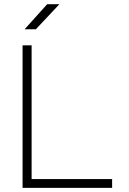

<svg xmlns="http://www.w3.org/2000/svg" viewBox="-20 -914 626 934"><path d="M89.8 0V-693.4H133.8V-43H525.4V0ZM99.6 -771.5 209.5 -893.6H269L154.3 -771.5Z"/></svg>

Font: Caskaydia Cove ExtraLight
Style: Regular
Weight: 200
Monospace: yes
Designer: Aaron Bell
Foundry: Saja Typeworks
Version: Version 4.300; ttfautohint (v1.8.3)